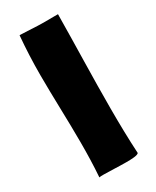

<svg xmlns="http://www.w3.org/2000/svg" viewBox="-140 -550 485 596"><g transform="rotate(-30 102.0 -252.5)"><path d="M33 0C36 -1 42 -1 49 -1C69 -1 101 1 128 1C151 1 169 0 174 -6C171 -59 170 -113 170 -167C170 -278 174 -392 175 -500V-503H158C115 -502 84 -504 67 -505C61 -505 50 -506 43 -506C41 -506 40 -506 39 -506V-505C35 -460 33 -414 33 -366C33 -287 37 -205 37 -124C37 -82 36 -41 33 0Z"/></g></svg>

Font: HEYCLAY
Style: Regular
Weight: 400
Designer: Marcelo Magalhaes
Foundry: Marcelo Magalhães
Version: Version 1.300;hotconv 1.0.109;makeotfexe 2.5.65596